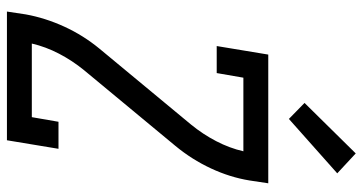

<svg xmlns="http://www.w3.org/2000/svg" viewBox="-260 -760 1021 540"><g transform="rotate(90 250.0 -490.5)"><path d="M13 0 21 -53Q31 -108 55.5 -161.5Q80 -215 118 -261L331 -518Q358 -551 377.5 -588.5Q397 -626 406 -665H199L186 -590H110L134 -735H496L488 -682Q479 -627 454 -573.5Q429 -520 391 -474L178 -217Q151 -184 131.5 -146.5Q112 -109 103 -70H310L323 -145H399L375 0ZM315 -793 270 -837 412 -981 468 -929Z"/></g></svg>

Font: Iosevka Curly Slab
Style: Italic
Weight: 400
Italic angle: -9°
Monospace: yes
Designer: Belleve Invis
Foundry: Belleve Invis
Version: Version 22.1.2; ttfautohint (v1.8.4)